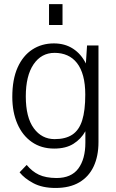

<svg xmlns="http://www.w3.org/2000/svg" viewBox="-20 -725 573 952"><path d="M255.4 207Q189.5 207 145 183.1Q100.6 159.2 77.1 129.4L112.3 92.8Q138.7 125 172.6 141.1Q206.5 157.2 259.8 157.7Q333.5 157.7 368.4 110.6Q403.3 63.5 403.3 -18.1V-74.2Q381.8 -35.6 344.2 -12Q306.6 11.7 248.5 11.7Q184.6 11.7 137.9 -20.8Q91.3 -53.2 66.2 -111.1Q41 -168.9 41 -244.6Q41 -331.5 67.4 -390.4Q93.8 -449.2 140.4 -479.5Q187 -509.8 247.1 -509.8Q301.8 -509.8 342 -483.6Q382.3 -457.5 405.8 -410.2L411.6 -499.5H468.3V-20.5Q468.3 49.3 444.3 100.3Q420.4 151.4 373 179.2Q325.7 207 255.4 207ZM251 -35.2Q305.2 -35.2 338.6 -57.4Q372.1 -79.6 387.5 -128.2Q402.8 -176.8 402.8 -255.9Q402.8 -308.6 392.3 -347.7Q381.8 -386.7 361.8 -412.4Q341.8 -438 313.7 -450.4Q285.6 -462.9 250.5 -462.9Q185.1 -462.9 146.5 -406.2Q107.9 -349.6 107.9 -247.1Q107.9 -143.1 147.5 -89.1Q187 -35.2 251 -35.2ZM223.1 -601.1V-704.6H290V-601.1Z"/></svg>

Font: Pontano Sans Light
Style: Regular
Weight: 300
Designer: Vernon Adams
Foundry: Vernon Adams
Version: Version 2.001